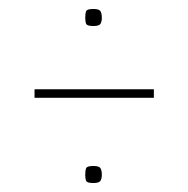

<svg xmlns="http://www.w3.org/2000/svg" viewBox="-20 -412 420 428"><path d="M57 -194V-213H323V-194ZM188 -354Q174 -354 172 -359Q170 -364 170 -372Q170 -382 172 -387Q174 -392 188 -392Q201 -392 204 -387Q207 -382 207 -372Q207 -364 204 -359Q201 -354 188 -354ZM188 -4Q174 -4 172 -9Q170 -14 170 -22Q170 -32 172 -37Q174 -42 188 -42Q201 -42 204 -37Q207 -32 207 -22Q207 -14 204 -9Q201 -4 188 -4Z"/></svg>

Font: Smooch Sans Thin ExtraLight
Style: Regular
Weight: 250
Version: Version 1.010